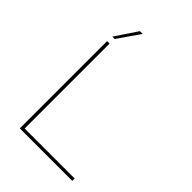

<svg xmlns="http://www.w3.org/2000/svg" viewBox="-251 -983 1092 1092"><g transform="rotate(45 295.5 -437.0)"><path d="M139 -702V-19H541V0H119V-702ZM141 -741H122L211 -874H233Z"/></g></svg>

Font: Josefin Sans Thin
Style: Regular
Weight: 250
Designer: Santiago Orozco
Foundry: Typemade
Version: Version 2.000